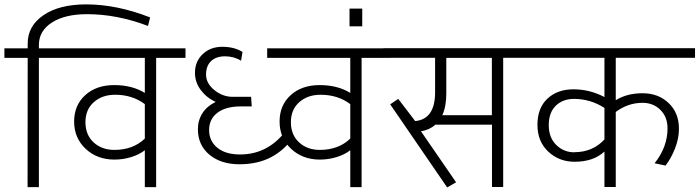

<svg xmlns="http://www.w3.org/2000/svg" viewBox="-34 -840 3141 862"><path d="M-14.2 -580.1V-623H90.3V-644.5Q90.3 -723.6 161.4 -772Q232.4 -820.3 353 -820.3Q491.2 -820.3 640.1 -761.7L630.4 -723.6Q490.7 -776.4 356.9 -776.4Q257.3 -776.4 199 -738.8Q140.6 -701.2 140.6 -638.2V-623H272.5V-580.1H140.6V0H89.8L90.3 -580.1Z M479.5 -167Q563.5 -167 616.2 -217.8V-372.6Q560.1 -414.6 482.9 -414.6Q424.8 -414.6 387.2 -381.3Q349.6 -348.1 349.6 -291.5Q349.6 -234.9 386.2 -200.9Q422.9 -167 479.5 -167ZM616.2 0V-165.5Q592.3 -146.5 555.7 -135Q519 -123.5 480 -123.5Q401.9 -123.5 350.3 -172.1Q298.8 -220.7 298.8 -294.2Q298.8 -367.7 348.6 -412.8Q398.4 -458 478.8 -458Q559.1 -458 616.2 -422.9V-580.1H243.2V-623H798.8V-580.1H667V0Z M854.5 -259.8Q854.5 -300.3 875 -332Q895.5 -363.8 934.1 -382.3Q893.1 -401.4 867.2 -436Q841.3 -470.7 841.3 -513.2Q841.3 -564 876 -596.9Q910.6 -629.9 964.1 -629.9Q1017.6 -629.9 1054.7 -606.9L1048.3 -567.4Q1015.6 -587.4 975.8 -587.2Q936 -586.9 913.6 -565.7Q891.1 -544.4 891.1 -505.1Q891.1 -465.8 928.5 -435.5Q965.8 -405.3 1010.7 -405.3H1093.3L1096.2 -362.3H1047.9Q979.5 -362.3 942.1 -333.7Q904.8 -305.2 904.8 -256.1Q904.8 -207 941.7 -176.8Q978.5 -146.5 1043.9 -146.5Q1177.7 -146.5 1260.7 -268.6L1284.7 -226.6Q1245.1 -167.5 1184.3 -135Q1123.5 -102.5 1040.8 -102.5Q958 -102.5 906.2 -145.5Q854.5 -188.5 854.5 -259.8Z M1401.9 -167Q1485.8 -167 1538.6 -217.8V-372.6Q1482.4 -414.6 1405.3 -414.6Q1347.2 -414.6 1309.6 -381.3Q1272 -348.1 1272 -291.5Q1272 -234.9 1308.6 -200.9Q1345.2 -167 1401.9 -167ZM1538.6 0V-165.5Q1514.6 -146.5 1478 -135Q1441.4 -123.5 1402.3 -123.5Q1324.2 -123.5 1272.7 -172.1Q1221.2 -220.7 1221.2 -294.2Q1221.2 -367.7 1271 -412.8Q1320.8 -458 1401.1 -458Q1481.4 -458 1538.6 -422.9V-580.1H1165.5V-623H1721.2V-580.1H1589.4V0Z M1592.3 -801.3V-721.7H1535.2V-801.3Z M1919.4 -425.8V-580.6H1687V-623.5H2357.4V-580.6H2225.1V-0.5H2174.8V-280.3H1920.9Q1894.5 -256.8 1856 -250.5L2013.7 -21.5L1973.6 1.5L1717.8 -371.6L1753.9 -396L1830.1 -296.4Q1919.4 -305.2 1919.4 -425.8ZM1969.7 -420.4Q1969.7 -361.8 1951.7 -322.8H2174.3V-580.1H1969.7Z M2730.5 -0.5H2679.7V-159.7Q2630.4 -113.8 2545.9 -113.8Q2476.1 -113.8 2427.5 -159.2Q2378.9 -204.6 2378.9 -279.8Q2378.9 -355 2423.6 -397Q2468.3 -439 2541 -439Q2613.8 -439 2679.7 -404.3V-580.6H2327.1V-623.5H3086.4V-580.6H2730.5V-390.1Q2780.8 -421.4 2851.1 -421.4Q2921.4 -421.4 2967.8 -377.4Q3014.2 -333.5 3014.2 -262.2Q3014.2 -218.3 2996.8 -174.1Q2979.5 -129.9 2954.1 -96.7L2904.8 -106.9Q2962.9 -179.7 2962.9 -263.7Q2962.9 -314.9 2930.9 -346.7Q2898.9 -378.4 2850.6 -378.4Q2785.6 -378.4 2730.5 -337.4ZM2543 -396Q2492.7 -396 2461.2 -365.2Q2429.7 -334.5 2429.7 -278.3Q2429.7 -222.2 2463.4 -189.2Q2497.1 -156.2 2544.9 -156.2L2544.4 -156.7Q2627 -156.7 2679.7 -213.9V-355.5Q2616.7 -396 2543 -396Z"/></svg>

Font: Yantramanav Light
Style: Regular
Weight: 300
Version: Version 1.001;PS 1.0;hotconv 1.0.72;makeotf.lib2.5.5900; ttf